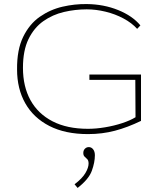

<svg xmlns="http://www.w3.org/2000/svg" viewBox="-20 -650 790 945"><path d="M413 10Q301 10 223 -30Q145 -70 104.5 -141.5Q64 -213 64 -308Q63 -405 94 -468.5Q125 -532 176 -567.5Q227 -603 287.5 -617Q348 -631 408 -630Q491 -629 561.5 -600.5Q632 -572 671 -525L655 -508Q629 -537 588 -559Q547 -581 499.5 -592.5Q452 -604 407 -604Q350 -604 294.5 -591Q239 -578 193.5 -546Q148 -514 120.5 -458Q93 -402 93 -316Q93 -224 130 -157Q167 -90 238.5 -53Q310 -16 413 -16Q453 -16 497.5 -23.5Q542 -31 581.5 -44Q621 -57 647 -73L646 -257H420V-283H674V-55Q608 -23 545.5 -6.5Q483 10 413 10ZM362 275 347 257Q385 228 400.5 201.5Q416 175 416 155Q416 140 409.5 133.5Q403 127 396.5 121Q390 115 390 103Q390 90 398 82Q406 74 417 74Q430 74 438.5 85Q447 96 447 114Q447 149 432 190.5Q417 232 362 275Z"/></svg>

Font: Inconsolata ExtraExpanded ExtraLight
Style: Regular
Weight: 200
Width: 8
Monospace: yes
Designer: Raph Levien, Cyreal, Brenton Simpson
Foundry: Raph Levien, Cyreal, Google
Version: Version 3.100; ttfautohint (v1.8.4.7-5d5b)